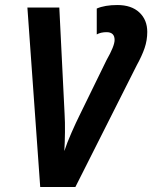

<svg xmlns="http://www.w3.org/2000/svg" viewBox="-20 -744 606 764"><path d="M280 0 524 -484Q545 -522 555.5 -553Q566 -584 566 -617Q566 -665 534.5 -694.5Q503 -724 447 -724Q397 -724 365 -710V-607Q381 -616 404 -616Q436 -616 436 -585Q436 -561 404 -505L296 -284Q283 -258 264.5 -216Q246 -174 236 -143Q238 -177 238.5 -218Q239 -259 237 -291L216 -714H89L140 0Z"/></svg>

Font: Noto Sans UI SemiCondensed
Style: Bold Italic
Weight: 700
Width: 4
Designer: Monotype Design Team
Foundry: Monotype Imaging Inc.
Version: 1.001